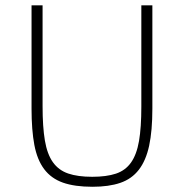

<svg xmlns="http://www.w3.org/2000/svg" viewBox="-20 -696 700 731"><path d="M560.1 -282.2Q560.1 -198.2 547.9 -141.4Q535.6 -84.5 508.5 -49.6Q481.4 -14.6 438 0.2Q394.5 15.1 332 15.1Q264.2 15.1 219.5 -0.7Q174.8 -16.6 148.2 -52Q121.6 -87.4 110.8 -144Q100.1 -200.7 100.1 -282.2V-675.8H142.1V-292Q142.1 -212.9 150.9 -160.9Q159.7 -108.9 181.4 -78.4Q203.1 -47.9 239.5 -35.4Q275.9 -22.9 331.1 -22.9Q385.3 -22.9 421.4 -34.9Q457.5 -46.9 479 -77.4Q500.5 -107.9 509.3 -159.4Q518.1 -210.9 518.1 -290V-675.8H560.1Z"/></svg>

Font: Clear Sans Thin
Style: Regular
Weight: 250
Foundry: Intel Corporation
Version: Version 1.00